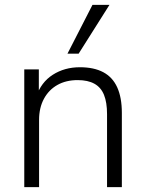

<svg xmlns="http://www.w3.org/2000/svg" viewBox="-20 -771 600 791"><path d="M80 0V-485H140V-372H129Q149 -432 197.5 -463Q246 -494 309 -494Q367 -494 405.5 -473.5Q444 -453 463 -411Q482 -369 482 -306V0H421V-301Q421 -349 408.5 -380Q396 -411 369 -426Q342 -441 300 -441Q252 -441 216.5 -421Q181 -401 161 -364Q141 -327 141 -277V0ZM258 -550 361 -751H431L304 -550Z"/></svg>

Font: Nunito Sans 12pt ExtraLight Light
Style: Regular
Weight: 300
Version: Version 3.101;gftools[0.9.27]